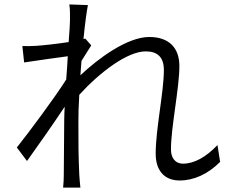

<svg xmlns="http://www.w3.org/2000/svg" viewBox="-20 -811 1040 867"><path d="M296 -719C296 -708 294 -670 290 -621C238 -613 175 -606 143 -604C120 -603 102 -602 81 -603L89 -529C153 -539 242 -551 286 -557C284 -523 282 -487 279 -452C230 -374 112 -215 56 -145L102 -84C153 -155 223 -255 272 -329C271 -305 270 -285 270 -271C269 -164 269 -117 268 -20C268 -4 267 18 265 36H343C341 18 339 -5 338 -22C334 -110 334 -167 334 -260C334 -297 335 -339 338 -383C431 -485 555 -579 638 -579C690 -579 720 -554 720 -495C720 -396 683 -229 683 -117C683 -37 726 4 791 4C856 4 919 -25 974 -80L962 -156C910 -101 856 -72 807 -72C769 -72 752 -101 752 -136C752 -237 790 -413 790 -513C790 -593 745 -644 654 -644C553 -644 420 -544 343 -471C345 -493 346 -515 348 -536C363 -560 380 -587 392 -606L365 -637C363 -636 360 -635 357 -635C364 -707 372 -764 377 -788L293 -791C297 -767 296 -741 296 -719Z"/></svg>

Font: Source Han Sans JP Normal
Style: Regular
Weight: 350
Designer: Ryoko NISHIZUKA 西塚涼子 (kana, bopomofo & ideographs); Paul D. Hunt (Latin, Greek & Cyrillic); Sandoll Communications 산돌커뮤니
Foundry: Adobe
Version: Version 2.002;hotconv 1.0.116;makeotfexe 2.5.65601